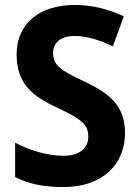

<svg xmlns="http://www.w3.org/2000/svg" viewBox="-20 -744 559 774"><path d="M484 -208C484 -313 427 -365 323 -414C224 -460 194 -481 194 -530C194 -570 222 -599 281 -599C329 -599 382 -583 435 -557L479 -678C424 -704 358 -724 282 -724C140 -724 47 -650 47 -525C47 -408 108 -358 210 -310C307 -265 336 -242 336 -194C336 -148 303 -116 235 -116C175 -116 102 -136 41 -169V-30C98 -2 156 10 236 10C396 10 484 -84 484 -208Z"/></svg>

Font: Noto Sans Georgian SemiCondensed Bold
Style: Regular
Weight: 700
Width: 4
Designer: Monotype Design Team, Akaki Razmadze
Foundry: Google LLC
Version: Version 2.005